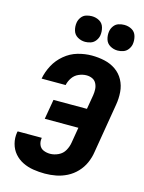

<svg xmlns="http://www.w3.org/2000/svg" viewBox="-141 -1051 858 1142"><g transform="rotate(15 288.0 -480.5)"><path d="M250 8Q284 8 318.5 1.5Q353 -5 385.5 -21.5Q418 -38 443.5 -65Q469 -92 483.5 -125Q498 -158 503 -192L554 -497Q561 -537 558 -576.5Q555 -616 537 -649.5Q519 -683 488 -704.5Q457 -726 418.5 -734.5Q380 -743 340 -743Q297 -743 253.5 -730.5Q210 -718 173.5 -687.5Q137 -657 115.5 -616.5Q94 -576 86 -533H234Q239 -557 253.5 -578.5Q268 -600 292 -610.5Q316 -621 340 -621Q359 -621 375.5 -613.5Q392 -606 400.5 -589.5Q409 -573 410 -554.5Q411 -536 408 -517L393 -429H187L166 -307H373L357 -212Q353 -186 339.5 -162Q326 -138 300.5 -126Q275 -114 250 -114Q228 -114 209 -122Q190 -130 182 -149.5Q174 -169 178 -191V-193H30Q29 -190 28 -187Q22 -151 31 -117Q40 -83 61.5 -58Q83 -33 113.5 -18Q144 -3 179 2.5Q214 8 250 8ZM479 -811Q496 -811 513.5 -817Q531 -823 542.5 -838.5Q554 -854 557 -871Q561 -896 554 -920.5Q547 -945 526 -957Q505 -969 479 -969Q462 -969 444.5 -963.5Q427 -958 415.5 -942.5Q404 -927 401 -909Q397 -884 404 -860Q411 -836 432.5 -823.5Q454 -811 479 -811ZM279 -811Q296 -811 313.5 -817Q331 -823 342.5 -838.5Q354 -854 357 -871Q361 -896 354 -920.5Q347 -945 326 -957Q305 -969 279 -969Q262 -969 244.5 -963.5Q227 -958 215.5 -942.5Q204 -927 201 -909Q197 -884 204 -860Q211 -836 232.5 -823.5Q254 -811 279 -811Z"/></g></svg>

Font: Iosevka Sparkle Heavy Oblique
Style: Regular
Weight: 900
Italic angle: -9°
Designer: Belleve Invis
Foundry: Belleve Invis
Version: Version 4.5.0; ttfautohint (v1.8.3)